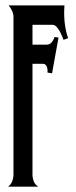

<svg xmlns="http://www.w3.org/2000/svg" viewBox="-20 -704 288 724"><path d="M10.3 0Q21.5 -8.3 26.1 -20.8Q30.8 -33.2 30.8 -46.4V-639.6Q30.8 -652.3 25.4 -663.3Q20 -674.3 12.7 -683.6H223.1Q220.7 -652.8 223.6 -621.3Q226.6 -589.8 236.8 -560.1L219.7 -553.7Q217.3 -559.6 213.4 -569.1Q209.5 -578.6 204.3 -587.6Q199.2 -596.7 192.6 -603.5Q186 -610.4 178.2 -610.4H102.5V-535.6H154.8Q167.5 -535.6 174.8 -544.4Q182.1 -553.2 185.5 -564.5L200.7 -562.5L176.3 -427.7L159.2 -430.2Q159.7 -435.1 159.2 -440.7Q158.7 -446.3 157 -451.4Q155.3 -456.5 151.6 -460Q147.9 -463.4 141.6 -463.4H102.5V-46.4Q102.5 -33.2 107.2 -20.5Q111.8 -7.8 124.5 0Z"/></svg>

Font: XAYAX
Style: Regular
Weight: 400
Designer: Peter Wiegel
Foundry: Peter Wiegel
Version: Version 1.000 2009 initial release